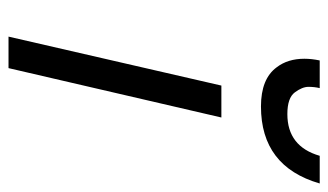

<svg xmlns="http://www.w3.org/2000/svg" viewBox="-180 -591 771 451"><g transform="rotate(90 205.5 -365.5)"><path d="M66 0 181 -500H256L140 0ZM187 -731Q184 -719 184 -704.5Q184 -690 197 -672.5Q210 -655 248 -655Q324 -655 346 -731H411Q371 -593 230 -593Q165 -593 138 -630Q118 -656 118 -695Q118 -712 122 -731Z"/></g></svg>

Font: Titillium Web
Style: Italic
Weight: 400
Italic angle: -13°
Version: Version 1.002;PS 57.000;hotconv 1.0.70;makeotf.lib2.5.55311